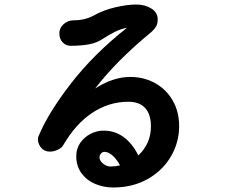

<svg xmlns="http://www.w3.org/2000/svg" viewBox="-20 -787 1040 851"><path d="M774 -228Q774 -156 737.5 -93.5Q701 -31 634.5 6.5Q568 44 482 44Q439 44 401.5 28Q364 12 341 -19.5Q318 -51 318 -95Q318 -128 335.5 -153.5Q353 -179 381 -193.5Q409 -208 439 -208Q489 -208 528 -179.5Q567 -151 593 -98Q619 -122 634 -154.5Q649 -187 649 -227Q649 -280 623.5 -308Q598 -336 549 -336Q463 -336 389 -287Q315 -238 260 -143Q253 -131 235.5 -123Q218 -115 201 -115Q177 -115 162.5 -132Q148 -149 148 -171Q148 -179 152 -186Q194 -287 294.5 -417Q395 -547 543 -664Q516 -659 491.5 -647Q467 -635 439 -617Q410 -597 374.5 -590.5Q339 -584 293 -584Q272 -584 257.5 -599.5Q243 -615 243 -639Q243 -663 262 -680Q281 -697 307 -697Q356 -697 395 -718Q437 -742 490.5 -754.5Q544 -767 584 -767Q622 -767 650.5 -749.5Q679 -732 679 -701Q679 -682 672 -670Q665 -658 652 -646Q496 -518 402 -395Q482 -446 557 -446Q618 -446 667.5 -418.5Q717 -391 745.5 -341.5Q774 -292 774 -228ZM512 -54Q497 -82 478.5 -98Q460 -114 443 -114Q434 -114 427.5 -106.5Q421 -99 421 -89Q421 -75 436.5 -62Q452 -49 470 -49Q489 -49 512 -54Z"/></svg>

Font: Tsukimi Rounded
Style: Bold
Weight: 700
Designer: Takashi Funayama
Foundry: Takashi Funayama
Version: Version 1.032; ttfautohint (v1.8.3)